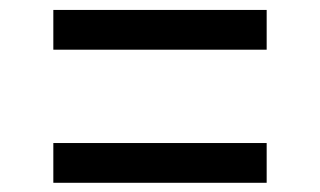

<svg xmlns="http://www.w3.org/2000/svg" viewBox="-20 -526 660 396"><path d="M90 -423.5H530V-505.5H90ZM90 -149H530V-231H90Z"/></svg>

Font: Monaspace Argon
Style: Regular
Weight: 400
Designer: Riley Cran & the Lettermatic Team
Foundry: Lettermatic
Version: Version 1.200 (Monaspace Argon)